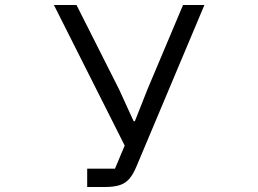

<svg xmlns="http://www.w3.org/2000/svg" viewBox="-20 -753 1040 773"><path d="M331 0V-74H443L482 -167L197 -733H288L460 -392L518 -265H523L574 -394L717 -733H803L532 -89Q517 -52 501 -33.5Q485 -15 461.5 -7.5Q438 0 398 0Z"/></svg>

Font: IBM Plex Sans JP
Style: Regular
Weight: 400
Designer: Mike Abbink; Paul van der Laan; Pieter van Rosmalen; Wujin Sim; Yejin Wi; Jinhee Kim; Boomi Park; Yona Kim; Kichan Ma
Foundry: Sandoll Inc.
Version: Version 1.001